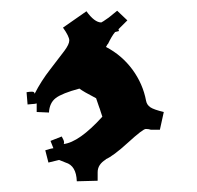

<svg xmlns="http://www.w3.org/2000/svg" viewBox="-20 -128 369 360"><path d="M178.7 170.9Q163.1 180.2 163.1 194.8V210.9L124 211.9Q123 182.6 103 176.8L90.8 171.9L70.8 176.8L64.9 153.8Q77.1 149.9 80.1 149.9L74.7 136.2L95.7 127.9Q100.1 135.3 100.1 138.7Q100.1 142.1 99.1 142.1Q128.4 138.7 171.9 90.8Q170.4 86.9 168.7 81.1Q167 75.2 166 73.2L160.2 56.2Q135.7 43.5 128.9 38.1Q96.2 46.9 84.5 55.9Q72.8 64.9 71.8 83L48.8 82V65.9Q45.9 66.9 40.3 67.1Q34.7 67.4 31.7 67.9L29.8 44.9Q35.2 43.9 40 43.9Q44.9 43.9 44.9 47.9Q57.1 23.9 74.2 2Q91.3 -20 100.6 -32.5Q109.9 -44.9 109.9 -52.2Q109.9 -59.6 98.1 -76.2L142.1 -106.9Q157.2 -85.9 169.9 -85.9Q170.9 -85.9 184.1 -95.2L199.7 -107.9L218.8 -89.8L202.1 -73.2L203.1 -69.8L195.8 -67.9Q189.5 -60.5 182.1 -44.9V-45.9L178.7 -40Q208.5 -24.4 228.3 2.4Q248 29.3 253.9 61Q255.4 68.8 262 73.2Q268.6 77.6 287.1 82L279.8 115.2H262.7Q258.8 113.8 253.4 113.8Q248 113.8 220.2 139.2Q192.4 164.6 177.7 170.9Z"/></svg>

Font: Eater
Style: Regular
Weight: 400
Version: Version 001.002